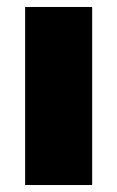

<svg xmlns="http://www.w3.org/2000/svg" viewBox="-20 -530 336 550"><path d="M52 0V-510H244V0Z"/></svg>

Font: Saira Thin ExtraBold
Style: Regular
Weight: 800
Version: Version 1.101